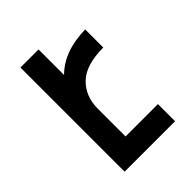

<svg xmlns="http://www.w3.org/2000/svg" viewBox="-166 -630 713 713"><g transform="rotate(-45 191.0 -273.5)"><path d="M337 -477V-382Q246 -382 204 -341.5Q162 -301 162 -236V-90H332V0H67V-547H162V-413Q224 -475 337 -477Z"/></g></svg>

Font: Gulax
Style: Regular
Weight: 400
Designer: Morgan Gilbert
Foundry: VTF
Version: Version 1.001;hotconv 1.0.109;makeotfexe 2.5.65596